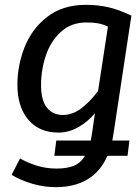

<svg xmlns="http://www.w3.org/2000/svg" viewBox="-20 -559 564 795"><path d="M445 23H516L508 86H425Q368 216 210 216Q163 216 114.5 202Q66 188 28 165L63 97Q92 114 131 126.5Q170 139 214 139Q257 139 285.5 127.5Q314 116 332 86H205L213 23H356L362 -13L373 -90Q343 -54 303.5 -32Q264 -10 223 -10Q142 -10 97 -63.5Q52 -117 52 -208Q52 -288 82 -364Q112 -440 176 -489.5Q240 -539 336 -539Q385 -539 429 -529Q473 -519 524 -494L451 -12ZM386 -182 427 -449Q405 -459 385.5 -462.5Q366 -466 338 -466Q275 -466 232.5 -427.5Q190 -389 170 -329.5Q150 -270 150 -207Q150 -144 174 -113.5Q198 -83 240 -83Q280 -83 315.5 -109.5Q351 -136 386 -182Z"/></svg>

Font: FiraGO
Style: Italic
Weight: 400
Italic angle: -8°
Designer: bBox Type GmbH
Foundry: bBox Type GmbH
Version: Version 1.001